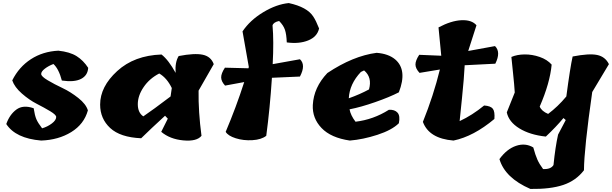

<svg xmlns="http://www.w3.org/2000/svg" viewBox="-20 -918 3997 1254"><path d="M347 -154Q347 -168 308 -191.5Q269 -215 220 -240Q171 -265 123 -307Q75 -349 60 -393Q104 -481 182 -531.5Q260 -582 361 -587Q436 -579 480 -551.5Q524 -524 556 -475Q553 -425 509 -402.5Q465 -380 384 -392Q364 -468 329 -500Q297 -488 273 -469.5Q249 -451 249 -435Q249 -419 292 -393.5Q335 -368 388 -343Q441 -318 491.5 -278Q542 -238 554 -197Q529 -107 445.5 -55.5Q362 -4 249 0Q82 -14 21 -108Q43 -170 87 -202.5Q131 -235 200 -211Q207 -164 217.5 -139.5Q228 -115 255 -80Q290 -90 318.5 -111.5Q347 -133 347 -154Z M634 -235Q634 -352 745.5 -454Q857 -556 1035 -562Q1081 -526 1127 -442Q1122 -512 1147 -552Q1251 -572 1304.5 -560.5Q1358 -549 1376 -499L1277 -326Q1275 -189 1296 -31Q1265 7 1177.5 -1Q1090 -9 1033 -57L1076 -143L1058 -162Q963 -75 902 -15Q765 -21 699.5 -82Q634 -143 634 -235ZM916 -158Q978 -200 1094 -288L1102 -343Q1070 -409 1020 -438Q956 -405 918 -349Q880 -293 880 -237.5Q880 -182 916 -158Z M1605 -481 1564 -713Q1613 -786 1699 -838Q1785 -890 1866 -898Q1986 -872 2026 -810Q2044 -783 2064 -732Q2052 -678 1993 -654Q1934 -630 1853 -641Q1851 -694 1841 -723.5Q1831 -753 1803 -781Q1766 -773 1760 -752Q1769 -649 1761 -499L1939 -531Q1979 -494 1939 -418L1756 -410Q1743 -210 1719 -31Q1687 -6 1628.5 -2.5Q1570 1 1519.5 -15Q1469 -31 1454 -57Q1522 -217 1575 -382L1450 -359Q1425 -386 1424.5 -412Q1424 -438 1449 -476L1603 -472Z M2520 -201Q2558 -203 2576.5 -182Q2595 -161 2585 -113Q2539 -68 2445 -37.5Q2351 -7 2265 0Q2141 -18 2080 -82Q2019 -146 2023 -232Q2029 -347 2118 -441Q2286 -553 2440 -573Q2517 -567 2561 -530Q2642 -461 2585 -315Q2525 -284 2430.5 -251Q2336 -218 2263 -204Q2270 -165 2302 -123Q2419 -137 2520 -201ZM2358 -458 2337 -448Q2263 -370 2258 -276Q2331 -302 2390 -334Q2412 -413 2358 -458Z M3018 -492H3015Q3011 -409 2997.5 -278.5Q2984 -148 2982 -127Q3064 -165 3142 -229Q3185 -226 3199 -207.5Q3213 -189 3209 -141Q3073 -27 2942 0Q2782 -13 2742 -122Q2811 -293 2853 -464L2720 -442Q2694 -470 2693.5 -496Q2693 -522 2718 -560L2862 -554L2844 -739Q2927 -783 2994 -786Q3061 -789 3092 -753L3038 -585L3213 -617Q3253 -578 3215 -502Z M3678 -287 3679 -289Q3704 -478 3720 -549Q3827 -570 3880 -559Q3933 -548 3957 -499L3848 -317Q3795 53 3794 194Q3742 262 3658.5 290Q3575 318 3444 316Q3278 244 3242 121Q3290 55 3350.5 34.5Q3411 14 3463 45Q3477 96 3490 125Q3503 154 3527 186Q3577 189 3595 160Q3607 41 3625 -39L3675 -134L3660 -147Q3612 -89 3545 -26Q3441 -37 3372 -79.5Q3303 -122 3290 -184L3342 -314Q3339 -364 3331 -438.5Q3323 -513 3320 -546Q3357 -562 3406.5 -562.5Q3456 -563 3505 -546Q3554 -529 3583 -496Q3572 -376 3505 -222Q3517 -192 3560 -174Q3624 -222 3678 -287Z"/></svg>

Font: Tillana ExtraBold
Style: Regular
Weight: 800
Designer: Lipi Raval (Devanagari, Latin), Jonny Pinhorn (Latin)
Foundry: Indian Type Foundry
Version: Version 2.003;PS 1.0;hotconv 1.0.79;makeotf.lib2.5.61930; tt